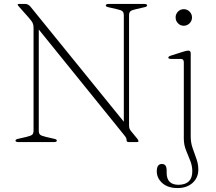

<svg xmlns="http://www.w3.org/2000/svg" viewBox="-20 -720 1094 973"><path d="M268 -8Q268 0 253.5 0H73Q58.5 0 58.5 -8Q58.5 -13.5 71.5 -16.5L113 -26Q136.5 -31.5 143.2 -37.5Q150 -43.5 150 -58.5V-581Q150 -593 145.5 -603.2Q141 -613.5 123.5 -633L76 -686.5Q69.5 -693.5 69.5 -696.5Q69.5 -700 77 -700H108Q123 -700 135 -685.5L607.5 -103V-641.5Q607.5 -656.5 600.8 -662.8Q594 -669 570.5 -674L529 -683.5Q516 -686.5 516 -692Q516 -700 530.5 -700H711Q725.5 -700 725.5 -692Q725.5 -686.5 712.5 -683.5L671 -674Q647.5 -669 640.8 -662.8Q634 -656.5 634 -641.5V-84.5Q634 -73.5 636.5 -67.8Q639 -62 644 -55.5L674.5 -18.5Q682 -9 682 -5Q682 0 671.5 0H632.5Q621.5 0 621.5 -9Q621.5 -16 619.2 -21Q617 -26 605.5 -40L176.5 -570.5V-58.5Q176.5 -43.5 183.2 -37.5Q190 -31.5 213.5 -26L255 -16.5Q268 -13.5 268 -8ZM911 -589.5Q894 -589.5 882 -602Q870 -614.5 870 -631.5Q870 -649 882 -661.2Q894 -673.5 911 -673.5Q928.5 -673.5 940.8 -661Q953 -648.5 953 -631.5Q953 -614.5 940.8 -602Q928.5 -589.5 911 -589.5ZM946.5 -27.5Q946.5 3 956.2 30.8Q966 58.5 975.5 85.2Q985 112 985 139.5Q985 180.5 956 206.8Q927 233 880 233Q830.5 233 802.5 207.8Q774.5 182.5 774.5 148Q774.5 111 800.5 111Q824.5 111 824.5 143V155.5Q824.5 216.5 885 216.5Q954.5 215.5 954.5 148Q954.5 120 943.8 93.8Q933 67.5 922.2 40.2Q911.5 13 911.5 -18V-405Q911.5 -421.5 895.5 -421.5H846.5Q833 -421.5 833 -428Q833 -434 845.5 -438L908.5 -458Q925.5 -463.5 934 -463.5Q946.5 -463.5 946.5 -449.5Z"/></svg>

Font: Fraunces 9pt S000 Thin
Style: Regular
Weight: 100
Version: Version 1.000; ttfautohint (v1.8.3)